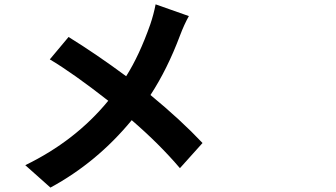

<svg xmlns="http://www.w3.org/2000/svg" viewBox="-20 -808 1540 879"><path d="M692.4 -788.1 844.7 -734.4Q823.2 -696.3 803.7 -644.5Q746.1 -491.2 668.9 -373Q806.6 -259.8 907.2 -153.3L803.7 -38.1Q709 -149.4 583 -257.8Q423.8 -64.5 210.9 50.8L95.7 -51.8Q325.2 -163.1 475.6 -346.7Q313.5 -473.6 208 -536.1L293.9 -638.7Q418.9 -561.5 557.6 -459Q618.2 -554.7 668 -696.3Q683.6 -742.2 692.4 -788.1Z"/></svg>

Font: Bpmf Zihi Sans Bold
Style: Bold
Weight: 700
Foundry: But Ko
Version: Version 1.320